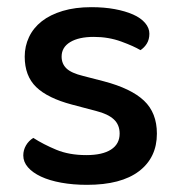

<svg xmlns="http://www.w3.org/2000/svg" viewBox="-20 -502 499 536"><path d="M418 -129Q418 -62 368 -24Q318 14 223 14Q184 14 151 8Q118 2 94.5 -9Q71 -20 58 -35Q45 -50 45 -68Q45 -83 52.5 -96Q60 -109 73 -117Q101 -99 137 -84Q173 -69 221 -69Q266 -69 290 -84.5Q314 -100 314 -129Q314 -154 297.5 -169Q281 -184 249 -192L181 -210Q113 -228 81 -259Q49 -290 49 -344Q49 -373 61 -398.5Q73 -424 96.5 -442.5Q120 -461 155 -471.5Q190 -482 235 -482Q271 -482 300.5 -476.5Q330 -471 351.5 -461.5Q373 -452 385 -438Q397 -424 397 -408Q397 -392 390 -380.5Q383 -369 372 -362Q354 -373 318.5 -386Q283 -399 242 -399Q200 -399 176 -384.5Q152 -370 152 -344Q152 -324 165.5 -311Q179 -298 212 -290L270 -275Q346 -255 382 -221Q418 -187 418 -129Z"/></svg>

Font: Baloo Da 2 Medium
Style: Regular
Weight: 500
Designer: Noopur Datye, Sulekha Rajkumar and Ek Type
Foundry: Ek Type
Version: Version 1.640;hotconv 1.0.111;makeotfexe 2.5.65597; ttfautoh